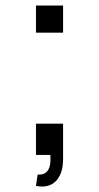

<svg xmlns="http://www.w3.org/2000/svg" viewBox="-20 -560 358 694"><path d="M110 -442V-540H208V-442ZM110 112 116 71Q168 75 162 0H110V-113H208V15Q208 68 182 94.5Q156 121 110 112Z"/></svg>

Font: Manrope Medium
Style: Medium
Weight: 500
Designer: Mikhail Sharanda
Foundry: Mikhail Sharanda
Version: Version 4.000;hotconv 1.0.109;makeotfexe 2.5.65596